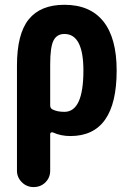

<svg xmlns="http://www.w3.org/2000/svg" viewBox="-20 -550 540 790"><path d="M245.1 -89.8Q323.2 -89.8 323.2 -259.8Q323.2 -410.2 245.1 -410.2Q213.9 -410.2 200.2 -383.3Q186.5 -356.4 186.5 -285.2V-116.2Q186.5 -104.5 196.3 -99.6Q215.8 -89.8 245.1 -89.8ZM245.1 -530.3Q350.6 -530.3 405.3 -461.9Q460 -393.6 460 -259.8Q460 9.8 269.5 9.8Q230.5 9.8 198.2 -4.9Q194.3 -6.8 190.4 -4.9Q186.5 -2.9 186.5 1V152.3Q186.5 180.7 167 200.2Q147.5 219.7 118.2 219.7Q89.8 219.7 69.8 199.7Q49.8 179.7 49.8 152.3V-280.3Q49.8 -410.2 98.1 -470.2Q146.5 -530.3 245.1 -530.3Z"/></svg>

Font: Rounded-X Mgen+ 1mn bold
Style: Bold
Weight: 700
Designer: [Source Han Sans]
Ryoko NISHIZUKA  (kana & ideographs); Paul D. Hunt (Latin, Greek & Cyrillic); Wenlong ZHANG  (bopomofo
Version: Version 1.059.20150602